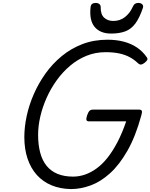

<svg xmlns="http://www.w3.org/2000/svg" viewBox="-20 -1271 1026 1310"><path d="M465 19Q391 18 332 -6.5Q273 -31 231.5 -77Q190 -123 168 -188.5Q146 -254 146 -336Q146 -404 162 -479Q178 -554 210.5 -628.5Q243 -703 290.5 -769.5Q338 -836 401 -888Q464 -940 542 -970Q620 -1000 714 -1000Q775 -1000 825.5 -986.5Q876 -973 915 -946.5Q954 -920 981 -881Q989 -870 984.5 -861.5Q980 -853 966 -842Q953 -832 943 -830.5Q933 -829 920 -841Q895 -865 864 -881.5Q833 -898 793 -906.5Q753 -915 700 -915Q631 -915 570.5 -890.5Q510 -866 459 -823Q408 -780 367.5 -724Q327 -668 298.5 -604.5Q270 -541 255 -476Q240 -411 240 -351Q240 -282 254.5 -228.5Q269 -175 298.5 -139Q328 -103 373 -84.5Q418 -66 479 -66Q520 -66 560.5 -80Q601 -94 640 -122.5Q679 -151 714.5 -196Q750 -241 782 -302.5Q814 -364 841 -443H588Q573 -443 570 -452Q567 -461 574 -483Q582 -506 590.5 -514.5Q599 -523 614 -523H929Q944 -523 947.5 -514.5Q951 -506 944 -483Q905 -340 850 -243.5Q795 -147 731 -89Q667 -31 598.5 -6Q530 19 465 19ZM738 -1042Q664 -1042 626 -1087Q588 -1132 598 -1223Q600 -1238 609 -1244.5Q618 -1251 633 -1251Q648 -1251 657.5 -1243.5Q667 -1236 667 -1223Q666 -1173 690.5 -1150.5Q715 -1128 753 -1128Q799 -1128 832.5 -1154.5Q866 -1181 884 -1221Q892 -1239 901 -1245Q910 -1251 924 -1251Q941 -1251 950.5 -1241.5Q960 -1232 955 -1217Q932 -1149 903.5 -1110.5Q875 -1072 834.5 -1057Q794 -1042 738 -1042Z"/></svg>

Font: Playwrite SK
Style: Regular
Weight: 400
Designer: Veronika Burian, José Scaglione
Foundry: TypeTogether
Version: Version 1.002